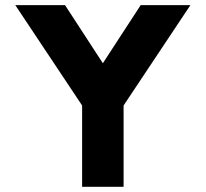

<svg xmlns="http://www.w3.org/2000/svg" viewBox="-20 -723 795 741"><path d="M39.1 -703.1H231L377 -479L522.9 -703.1H714.8L457 -315.9V-2H296.9V-315.9Z"/></svg>

Font: Hussar Preview
Style: Bold
Weight: 700
Foundry: Cannot Into Space Fonts, PlusOne Fonts
Version: Version 2.29RC2 "Millennial"